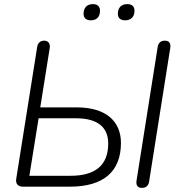

<svg xmlns="http://www.w3.org/2000/svg" viewBox="-20 -909 873 935"><path d="M91 0H321C482 0 569 -72 569 -213C569 -318 496 -386 355 -386H176L222 -674C226 -696 215 -711 196 -711C176 -711 164 -700 161 -680L59 -38C55 -14 68 0 91 0ZM324 -53H123L168 -333H350C452 -333 507 -292 507 -210C507 -106 446 -53 324 -53ZM671 6C691 6 703 -5 706 -24L809 -675C813 -699 803 -711 783 -711C763 -711 751 -700 748 -681L645 -30C641 -6 651 6 671 6ZM589 -810C618 -810 635 -827 635 -857C635 -877 623 -889 600 -889C571 -889 554 -872 554 -842C554 -822 566 -810 589 -810ZM422 -810C451 -810 467 -827 467 -857C467 -877 455 -889 433 -889C404 -889 387 -872 387 -842C387 -822 399 -810 422 -810Z"/></svg>

Font: SN Pro Light
Style: Italic
Weight: 300
Italic angle: -8.99998°
Designer: Tobias Whetton
Foundry: Supernotes
Version: Version 1.001;Glyphs 3.2 (3249)